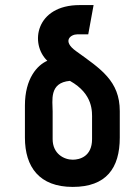

<svg xmlns="http://www.w3.org/2000/svg" viewBox="-20 -725 530 755"><path d="M451 -288C451 -407 376 -454 279 -524C223 -564 258 -590 284 -590H327L348 -705H293C120 -705 96 -553 166 -486C127 -469 78 -417 78 -310V-184C78 -68 135 10 266 10C398 10 451 -64 451 -184ZM342 -178C342 -110 294 -97 266 -97C232 -97 187 -120 187 -178V-287C187 -329 172 -400 255 -407C348 -355 342 -284 342 -256Z"/></svg>

Font: Advent Pro
Style: Bold
Weight: 700
Designer: Andreas Kalpakidis
Foundry: Andreas Kalpakidis
Version: Version 2.002 2008